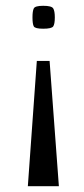

<svg xmlns="http://www.w3.org/2000/svg" viewBox="-20 -498 290 662"><path d="M129 -478Q158 -478 163.5 -469Q169 -460 169 -438Q169 -415 163.5 -407Q158 -399 129 -399Q101 -399 96.5 -407Q92 -415 92 -438Q92 -460 96.5 -469Q101 -478 129 -478ZM107 -288H151L183 144H76Z"/></svg>

Font: Smooch Sans Thin
Style: Bold
Weight: 700
Version: Version 1.010